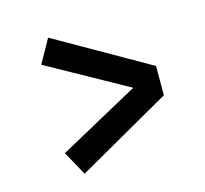

<svg xmlns="http://www.w3.org/2000/svg" viewBox="-77 -613 689 646"><g transform="rotate(-15 268.0 -290.0)"><path d="M96 -445 142 -527 468 -341V-239L142 -53L96 -137L375 -290Z"/></g></svg>

Font: Syne SemiBold
Style: Regular
Weight: 600
Designer: Lucas Descroix
Foundry: Bonjour Monde
Version: Version 2.200; ttfautohint (v1.8.4)